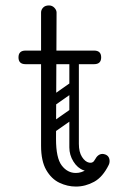

<svg xmlns="http://www.w3.org/2000/svg" viewBox="-20 -686 468 706"><path d="M259 0Q228 0 198.5 -14Q169 -28 150 -61Q131 -94 131 -150V-640Q131 -650 138.5 -658Q146 -666 160 -666Q172 -666 180 -657.5Q188 -649 188 -640Q188 -572 187.5 -516Q187 -460 187 -407.5Q187 -355 186.5 -299Q186 -243 186 -175Q186 -105 207 -77.5Q228 -50 259 -50Q279 -50 297.5 -62Q316 -74 329 -99Q340 -120 357 -120Q361 -120 367 -118Q383 -112 383 -93Q383 -86 380 -80Q358 -35 326 -17.5Q294 0 259 0ZM74 -450Q48 -450 48 -475Q48 -500 74 -500H326Q352 -500 352 -475Q352 -450 326 -450ZM253 -485Q270 -485 270 -468V-154Q270 -137 253 -137Q235 -137 235 -153V-467Q235 -485 253 -485ZM329 -99V-73Q309 -52 287 -60Q265 -68 250 -92Q235 -116 235 -144V-252H270V-157Q270 -127 281.5 -109Q293 -91 307.5 -88Q322 -85 329 -99ZM182 -299Q167 -288 158 -302Q154 -307 153.5 -314Q153 -321 161 -327L238 -381Q253 -391 263 -377Q267 -371 266.5 -364.5Q266 -358 259 -353ZM180 -200Q165 -189 156 -203Q152 -208 151.5 -215Q151 -222 159 -228L236 -282Q251 -292 261 -278Q265 -272 264.5 -265.5Q264 -259 257 -254Z"/></svg>

Font: Nsibidi Libre Uzo
Style: Regular
Weight: 400
Designer: Oluwaseun Badejo
Version: Version 1.021